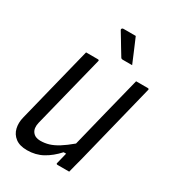

<svg xmlns="http://www.w3.org/2000/svg" viewBox="-225 -1066 1083 1203"><g transform="rotate(30 316.5 -464.5)"><path d="M163 16Q110 16 79 -7.5Q48 -31 39 -69Q30 -107 41 -150Q69 -263 97 -375.5Q125 -488 153 -600Q159 -625 165.5 -650Q172 -675 178 -700H263Q275 -700 271 -689Q238 -559 206 -429.5Q174 -300 141 -169Q131 -126 149.5 -101.5Q168 -77 205 -77Q238 -77 267.5 -86Q297 -95 331 -116Q365 -137 409 -174Q441 -305 474 -437Q507 -569 540 -700H624Q636 -700 632 -689Q596 -543 559.5 -396.5Q523 -250 487 -104Q480 -77 473 -51Q466 -25 460 0H376Q364 0 368 -11Q377 -48 387 -88H369Q325 -39 275 -11.5Q225 16 163 16ZM396 -945Q416 -899 432.5 -859.5Q449 -820 468 -775H400Q389 -775 385 -783Q363 -819 350 -840.5Q337 -862 325.5 -881.5Q314 -901 296 -930Q293 -935 296.5 -940Q300 -945 307 -945Z"/></g></svg>

Font: Recursive Mn Lnr St
Style: Italic
Weight: 400
Italic angle: -15°
Monospace: yes
Version: Version 1.079;hotconv 1.0.112;makeotfexe 2.5.65598; ttfautoh